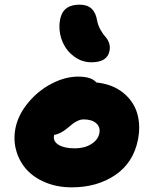

<svg xmlns="http://www.w3.org/2000/svg" viewBox="-20 -806 646 817"><path d="M369.1 -541Q329.6 -541 297.4 -564Q265.1 -586.9 248.3 -623Q231.4 -659.2 232.9 -699.2Q235.4 -744.1 256.1 -765.1Q276.9 -786.1 319.8 -786.1Q382.3 -786.1 393.1 -719.2Q397 -698.2 407.7 -679.2Q418.5 -660.2 428.5 -649.4Q438.5 -638.7 444.1 -622.8Q449.7 -606.9 445.8 -588.9Q436.5 -541 369.1 -541ZM285.2 -8.8Q223.6 -8.8 173.3 -29.8Q123 -50.8 92.3 -85.4Q61.5 -120.1 48.8 -166Q36.1 -211.9 45.9 -261.2Q57.6 -318.4 100.3 -369.6Q143.1 -420.9 200.4 -450.4Q257.8 -480 312 -480Q369.1 -480 390.1 -455.1Q458.5 -447.8 503.4 -411.9Q548.3 -376 563.7 -324Q579.1 -272 566.9 -210.9Q547.4 -113.3 470.2 -61Q393.1 -8.8 285.2 -8.8ZM210 -230Q204.6 -205.1 229 -189.9Q253.4 -174.8 298.8 -174.8Q338.9 -174.8 367.9 -192.6Q397 -210.4 402.8 -238.8Q407.7 -265.6 389.2 -281.7Q370.6 -297.9 335.9 -297.9Q323.7 -297.9 311 -292Q298.3 -286.1 290.5 -280Q282.7 -273.9 263.2 -257.8Q236.3 -236.3 210.9 -231.9Z"/></svg>

Font: Shantell Sans Irregular Bouncy
Style: Italic
Weight: 800
Italic angle: -11.31°
Designer: Stephen Nixon, Anya Danilova, Shantell Martin
Foundry: Arrow Type
Version: Version 1.006;[9816181b4]